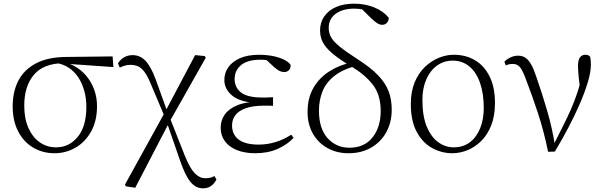

<svg xmlns="http://www.w3.org/2000/svg" viewBox="-20 -820 3290 1045"><path d="M277 14Q212 14 160 -17Q108 -48 78.5 -105.5Q49 -163 49 -241Q49 -322 80.5 -382Q112 -442 176.5 -475.5Q241 -509 338 -510L593 -513L597 -455L339 -473L326 -476Q217 -475 164.5 -413Q112 -351 112 -245Q112 -174 135 -123Q158 -72 197 -45Q236 -18 285 -18Q356 -18 403 -75Q450 -132 450 -239Q450 -284 439 -324.5Q428 -365 407 -397.5Q386 -430 354.5 -451Q323 -472 281 -478L291 -487Q340 -484 380 -463Q420 -442 448.5 -408.5Q477 -375 492.5 -332.5Q508 -290 508 -243Q508 -161 475.5 -103.5Q443 -46 390.5 -16Q338 14 277 14Z M665 194 660 185 879 -212 1042 -520 1094 -515 1100 -506 901 -154 716 202ZM1085 205Q1044 205 1015 168Q986 131 959 51L888 -154H882L904 -180L985 25Q1013 95 1039.5 122.5Q1066 150 1097 150Q1112 150 1124 147.5Q1136 145 1147 138L1158 157Q1147 179 1129 192Q1111 205 1085 205ZM876 -185 803 -358Q785 -402 768.5 -425.5Q752 -449 733.5 -458Q715 -467 690 -467Q672 -467 658 -462.5Q644 -458 632 -452L622 -475Q634 -495 654.5 -507.5Q675 -520 702 -520Q742 -520 771.5 -489.5Q801 -459 827 -389L892 -209H900Z M1369 14Q1312 14 1269.5 -3Q1227 -20 1204 -51.5Q1181 -83 1181 -125Q1181 -164 1202.5 -195.5Q1224 -227 1270 -246.5Q1316 -266 1389 -267V-259Q1291 -262 1246 -298Q1201 -334 1201 -385Q1201 -422 1222 -453Q1243 -484 1285.5 -503Q1328 -522 1392 -522Q1425 -522 1457 -516.5Q1489 -511 1516.5 -499.5Q1544 -488 1561 -469Q1564 -450 1553.5 -439Q1543 -428 1528 -428Q1513 -428 1502 -433.5Q1491 -439 1474 -453L1419 -504L1473 -502L1477 -485Q1452 -490 1435 -492.5Q1418 -495 1398 -495Q1328 -495 1292.5 -466Q1257 -437 1257 -390Q1257 -344 1292 -316.5Q1327 -289 1412 -289Q1423 -289 1435.5 -289.5Q1448 -290 1466 -291V-244Q1448 -245 1439.5 -245Q1431 -245 1423 -245Q1354 -245 1315 -230Q1276 -215 1259.5 -191Q1243 -167 1243 -138Q1243 -87 1279.5 -60Q1316 -33 1388 -33Q1435 -33 1480.5 -47Q1526 -61 1565 -87L1578 -70Q1544 -33 1491 -9.5Q1438 14 1369 14Z M1877 14Q1812 14 1761.5 -14.5Q1711 -43 1682.5 -93.5Q1654 -144 1654 -211Q1654 -287 1686 -342Q1718 -397 1773 -432Q1828 -467 1898 -481V-487L1920 -462Q1844 -442 1799 -406Q1754 -370 1735 -322Q1716 -274 1716 -217Q1716 -120 1763 -68Q1810 -16 1882 -16Q1963 -16 2007.5 -72Q2052 -128 2052 -216Q2052 -305 2008 -360.5Q1964 -416 1891 -459Q1824 -499 1787.5 -530.5Q1751 -562 1736.5 -591Q1722 -620 1722 -654Q1722 -698 1745 -731Q1768 -764 1809.5 -782Q1851 -800 1907 -800Q1966 -800 2016 -780Q2066 -760 2096 -723Q2096 -707 2086 -696Q2076 -685 2060 -685Q2047 -685 2033.5 -693.5Q2020 -702 2003 -718L1940 -780L1998 -771L2003 -750Q1983 -762 1959 -767.5Q1935 -773 1909 -773Q1845 -773 1807 -745Q1769 -717 1769 -668Q1769 -642 1781 -619Q1793 -596 1827.5 -567.5Q1862 -539 1929 -496Q1996 -453 2036 -412Q2076 -371 2094 -326Q2112 -281 2112 -223Q2112 -154 2082.5 -100.5Q2053 -47 2000 -16.5Q1947 14 1877 14Z M2442 14Q2384 14 2332.5 -14Q2281 -42 2248.5 -101.5Q2216 -161 2216 -254Q2216 -321 2236.5 -371Q2257 -421 2291.5 -454.5Q2326 -488 2367.5 -505Q2409 -522 2450 -522Q2515 -522 2565.5 -492Q2616 -462 2645 -403.5Q2674 -345 2674 -259Q2674 -189 2653.5 -137.5Q2633 -86 2599 -52.5Q2565 -19 2524 -2.5Q2483 14 2442 14ZM2449 -18Q2502 -18 2538.5 -46.5Q2575 -75 2594 -123.5Q2613 -172 2613 -232Q2613 -310 2593 -368Q2573 -426 2535 -458Q2497 -490 2444 -490Q2396 -490 2358.5 -463Q2321 -436 2300 -387.5Q2279 -339 2279 -276Q2279 -188 2303 -130.5Q2327 -73 2366 -45.5Q2405 -18 2449 -18Z M2963 6Q2940 -107 2908 -204Q2876 -301 2844 -384Q2825 -437 2810 -454.5Q2795 -472 2772 -472Q2749 -472 2733 -464L2725 -484Q2739 -499 2759.5 -508Q2780 -517 2799 -517Q2824 -517 2841 -505Q2858 -493 2872.5 -466.5Q2887 -440 2901 -396Q2930 -313 2958 -217.5Q2986 -122 3001 -24H2988L2994 -34Q3021 -88 3044 -133.5Q3067 -179 3086.5 -223Q3106 -267 3122.5 -316.5Q3139 -366 3154 -427L3140 -311Q3133 -366 3129.5 -402Q3126 -438 3126 -462Q3126 -493 3136.5 -507.5Q3147 -522 3166 -522Q3176 -522 3182 -519Q3188 -516 3192 -511Q3194 -501 3195 -491Q3196 -481 3196 -469Q3196 -428 3179.5 -373Q3163 -318 3135.5 -254.5Q3108 -191 3073 -124.5Q3038 -58 3000 5Z"/></svg>

Font: Noto Serif KR
Style: Regular
Weight: 200
Designer: Ryoko NISHIZUKA 西塚涼子 (kana & ideographs); Frank Grießhammer (Latin, Greek & Cyrillic); Wenlong ZHANG 张文龙 (bopomofo); San
Foundry: Adobe
Version: Version 2.001;hotconv 1.1.0;makeotfexe 2.6.0